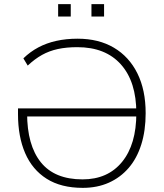

<svg xmlns="http://www.w3.org/2000/svg" viewBox="-20 -900 791 928"><path d="M380 8Q275 8 205.5 -36Q136 -80 101.5 -160Q67 -240 67 -348V-376H644V-337H99L111 -353Q111 -198 177.5 -115.5Q244 -33 379 -33Q501 -33 570 -117.5Q639 -202 639 -353Q639 -505 564.5 -588.5Q490 -672 354 -672Q301 -672 259.5 -663Q218 -654 183 -634.5Q148 -615 114 -583L93 -618Q126 -650 165.5 -671Q205 -692 252.5 -702.5Q300 -713 355 -713Q457 -713 530.5 -669.5Q604 -626 644 -545.5Q684 -465 684 -353Q684 -269 663 -202Q642 -135 602 -88.5Q562 -42 506 -17Q450 8 380 8ZM422 -820V-880H483V-820ZM261 -820V-880H322V-820Z"/></svg>

Font: Nunito Sans 12pt ExtraLight
Style: Regular
Weight: 200
Designer: Vernon Adams
Foundry: Vernon Adams
Version: Version 3.101;gftools[0.9.27]